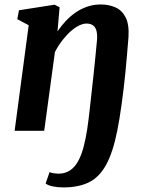

<svg xmlns="http://www.w3.org/2000/svg" viewBox="-20 -586 660 860"><path d="M263.5 253.5Q238 253.5 215.8 248.8Q193.5 244 184.5 235.5L202 185Q209 188.5 221.8 190.2Q234.5 192 240 192Q271 192 292.8 177.8Q314.5 163.5 329.2 137.2Q344 111 353.8 74.5Q363.5 38 370.5 -6.5Q373.5 -26.5 376.8 -52.5Q380 -78.5 383.5 -110.5Q387 -142.5 391 -178Q395 -213.5 399 -251.2Q403 -289 407 -328.5Q411 -368 414.5 -406.5Q416.5 -431 412.2 -447.5Q408 -464 396.8 -472.2Q385.5 -480.5 367.5 -480.5Q352.5 -480.5 334.8 -472Q317 -463.5 298.2 -447.2Q279.5 -431 260.8 -407.2Q242 -383.5 226 -353L178 0H45.5L108.5 -473L57.5 -500L65 -540L224.5 -565L247 -553.5L237.5 -445.5Q253.5 -469 273.5 -490.8Q293.5 -512.5 318 -529.5Q342.5 -546.5 370.8 -556.2Q399 -566 431.5 -566Q467.5 -566 497 -553Q526.5 -540 542.8 -508Q559 -476 555.5 -420Q552 -379 548.8 -339.5Q545.5 -300 541.8 -262.2Q538 -224.5 533.8 -189.2Q529.5 -154 525 -120.8Q520.5 -87.5 515.5 -57.2Q510.5 -27 505 0.5Q485.5 98 454.8 153.2Q424 208.5 377.5 231Q331 253.5 263.5 253.5Z"/></svg>

Font: Merriweather 20pt
Style: Bold Italic
Weight: 700
Italic angle: -7.8°
Version: Version 2.101